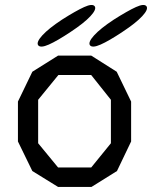

<svg xmlns="http://www.w3.org/2000/svg" viewBox="-20 -730 602 760"><path d="M210 10 108 -53 51 -170V-328L108 -446L210 -510H341L442 -446L499 -328V-170L443 -53L342 10ZM341 -67 419 -163V-335L341 -433H211L131 -335V-163L210 -67ZM430 -652Q485 -687 518 -702Q551 -717 560 -705Q568 -693 543 -666Q518 -639 465 -604Q411 -568 378 -553.5Q345 -539 336 -551Q328 -563 352.5 -590Q377 -617 430 -652ZM225 -652Q280 -687 313 -702Q346 -717 355 -705Q363 -693 338 -666Q313 -639 260 -604Q206 -568 173 -553.5Q140 -539 131 -551Q123 -563 147.5 -590Q172 -617 225 -652Z"/></svg>

Font: Syne Mono
Style: Regular
Weight: 400
Monospace: yes
Designer: Lucas Descroix
Foundry: Bonjour Monde
Version: Version 2.000; ttfautohint (v1.8.3)